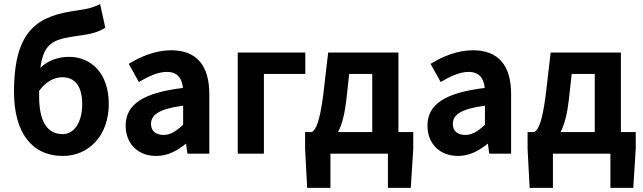

<svg xmlns="http://www.w3.org/2000/svg" viewBox="-20 -746 3122 932"><path d="M48 -300C48 -103 134 11 285 11C411 11 508 -88 508 -241C508 -388 425 -470 314 -470C263 -470 214 -453 176 -417C194 -548 247 -557 378 -575C420 -581 462 -591 491 -612L466 -726C431 -709 408 -703 352 -695C171 -669 48 -610 48 -300ZM170 -276V-305C205 -353 246 -371 283 -371C344 -371 379 -327 379 -241C379 -153 341 -95 284 -95C209 -95 170 -158 170 -276Z M590 -136C590 -48 650 11 738 11C794 11 840 -14 883 -49L890 0H996V-290C996 -427 935 -502 811 -502C734 -502 662 -471 605 -436L654 -348C699 -374 745 -397 790 -397C845 -397 864 -361 868 -319C676 -296 590 -240 590 -136ZM869 -233V-140C836 -110 808 -91 774 -91C739 -91 713 -108 713 -144C713 -187 748 -217 869 -233Z M1134 0H1261V-387H1462V-491H1134Z M1471 166H1584V0H1863V166H1974L1986 -24V-105H1914V-491H1573L1549 -285C1532 -155 1514 -117 1494 -105H1461V-24ZM1621 -105C1640 -141 1653 -192 1661 -259L1675 -387H1787V-105Z M2055 -136C2055 -48 2115 11 2203 11C2259 11 2305 -14 2348 -49L2355 0H2461V-290C2461 -427 2400 -502 2276 -502C2199 -502 2127 -471 2070 -436L2119 -348C2164 -374 2210 -397 2255 -397C2310 -397 2329 -361 2333 -319C2141 -296 2055 -240 2055 -136ZM2334 -233V-140C2301 -110 2273 -91 2239 -91C2204 -91 2178 -108 2178 -144C2178 -187 2213 -217 2334 -233Z M2551 166H2664V0H2943V166H3054L3066 -24V-105H2994V-491H2653L2629 -285C2612 -155 2594 -117 2574 -105H2541V-24ZM2701 -105C2720 -141 2733 -192 2741 -259L2755 -387H2867V-105Z"/></svg>

Font: Source Sans Pro SemBd
Style: Regular
Weight: 700
Designer: Paul D. Hunt
Foundry: Adobe Systems Incorporated
Version: Version 2.020;PS 2.0;hotconv 1.0.86;makeotf.lib2.5.63406